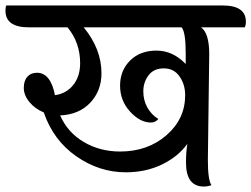

<svg xmlns="http://www.w3.org/2000/svg" viewBox="-66 -676 919 702"><path d="M613 -481Q613 -559 598 -576H240Q305 -497 305 -408Q305 -344 264 -300.5Q223 -257 154 -254Q181 -192 240 -157Q299 -122 373 -122Q474 -122 542.5 -181.5Q611 -241 611 -328Q611 -367 590.5 -396.5Q570 -426 533 -426Q496 -426 477 -400.5Q458 -375 458 -342Q458 -309 473 -282.5Q488 -256 513 -241Q502 -228 486 -228Q446 -228 409.5 -268Q373 -308 373 -363Q373 -418 409.5 -454.5Q446 -491 506 -491Q566 -491 613 -442ZM699 -478 694 -91Q694 -19 707 1Q694 6 679 6Q614 6 614 -82Q614 -119 619 -150Q585 -103 526 -74.5Q467 -46 394 -46Q297 -46 213 -104.5Q129 -163 94 -265Q62 -278 41.5 -303Q21 -328 21 -354.5Q21 -381 34 -395.5Q47 -410 69 -410Q119 -410 135 -328Q177 -334 202 -365.5Q227 -397 227 -445Q227 -520 181 -576H40Q-46 -576 -46 -637Q-46 -650 -43 -656H748Q833 -656 833 -597Q833 -584 829 -576H669Q699 -555 699 -478Z"/></svg>

Font: Laila Medium
Style: Regular
Weight: 500
Designer: Hitesh Malaviya
Foundry: Indian Type Foundry
Version: Version 1.302;PS 1.0;hotconv 1.0.78;makeotf.lib2.5.61930; tt